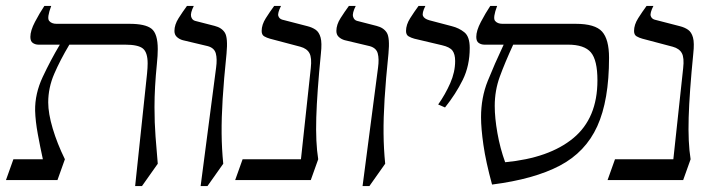

<svg xmlns="http://www.w3.org/2000/svg" viewBox="-30 -605 2385 645"><path d="M-10 0 15 -70H114Q105 -111 97 -154.5Q89 -198 88 -233Q87 -290 113.5 -346.5Q140 -403 171 -455H99Q89 -455 80.5 -460.5Q72 -466 72 -481Q72 -502 87.5 -531.5Q103 -561 119 -585H142Q127 -545 135 -535Q143 -525 160 -525H405Q458 -525 479 -508.5Q500 -492 500 -440Q500 -419 497 -390Q493 -350 491 -314.5Q489 -279 489 -245Q489 -193 492.5 -146.5Q496 -100 500 -55L447 20H424L464 -358Q465 -368 465.5 -376.5Q466 -385 466 -392Q466 -429 450 -442Q434 -455 390 -455H203Q172 -403 152 -356.5Q132 -310 132 -261Q132 -224 147 -173.5Q162 -123 188 -70L163 0Z M625 -535 691 -518Q715 -512 725.5 -495Q736 -478 731 -425Q722 -338 718 -273Q714 -208 714.5 -156.5Q715 -105 720 -55L667 20H644L696 -378Q700 -407 695 -425.5Q690 -444 668 -450L584 -470Q573 -473 564.5 -480.5Q556 -488 556 -501Q556 -522 570 -544Q584 -566 598 -585H621Q609 -561 612 -549.5Q615 -538 625 -535Z M918 -539 1003 -517Q1019 -513 1030.5 -505Q1042 -497 1047 -479Q1052 -461 1048 -425Q1035 -294 1032.5 -210Q1030 -126 1039 -70L1014 0H760L785 -70H981L1014 -376Q1018 -411 1009.5 -426.5Q1001 -442 979 -448L877 -475Q866 -478 857.5 -483Q849 -488 849 -501Q849 -522 863 -544Q877 -566 891 -585H914Q902 -561 905 -551.5Q908 -542 918 -539Z M1169 -535 1235 -518Q1259 -512 1269.5 -495Q1280 -478 1275 -425Q1266 -338 1262 -273Q1258 -208 1258.5 -156.5Q1259 -105 1264 -55L1211 20H1188L1240 -378Q1244 -407 1239 -425.5Q1234 -444 1212 -450L1128 -470Q1117 -473 1108.5 -480.5Q1100 -488 1100 -501Q1100 -522 1114 -544Q1128 -566 1142 -585H1165Q1153 -561 1156 -549.5Q1159 -538 1169 -535Z M1412 -537 1488 -517Q1512 -511 1530 -496.5Q1548 -482 1548 -444Q1548 -384 1524.5 -336.5Q1501 -289 1465 -244L1442 -254Q1466 -288 1482.5 -325.5Q1499 -363 1499 -400Q1499 -423 1490 -435Q1481 -447 1455 -453L1362 -475Q1351 -478 1342.5 -483Q1334 -488 1334 -501Q1334 -522 1348 -544Q1362 -566 1376 -585H1399Q1387 -561 1391 -551.5Q1395 -542 1412 -537Z M1977 -335Q1977 -403 1955 -429Q1933 -455 1878 -455H1694Q1666 -394 1649 -347.5Q1632 -301 1632 -249Q1632 -209 1641 -158Q1650 -107 1667 -60Q1815 -74 1896 -141Q1977 -208 1977 -335ZM1904 -525Q1969 -525 1992.5 -499Q2016 -473 2016 -411Q2016 -268 1976.5 -181Q1937 -94 1850.5 -48.5Q1764 -3 1623 15Q1602 -62 1594 -118Q1586 -174 1586 -211Q1586 -277 1608.5 -333Q1631 -389 1662 -455H1597Q1587 -455 1578.5 -460.5Q1570 -466 1570 -481Q1570 -502 1585.5 -531.5Q1601 -561 1617 -585H1640Q1625 -545 1633 -535Q1641 -525 1658 -525Z M2169 -539 2254 -517Q2270 -513 2281.5 -505Q2293 -497 2298 -479Q2303 -461 2299 -425Q2286 -294 2283.5 -210Q2281 -126 2290 -70L2265 0H2011L2036 -70H2232L2265 -376Q2269 -411 2260.5 -426.5Q2252 -442 2230 -448L2128 -475Q2117 -478 2108.5 -483Q2100 -488 2100 -501Q2100 -522 2114 -544Q2128 -566 2142 -585H2165Q2153 -561 2156 -551.5Q2159 -542 2169 -539Z"/></svg>

Font: Bona Nova
Style: Italic
Weight: 400
Italic angle: -4°
Designer: Mateusz Machalski
Foundry: Capitalics
Version: Version 4.001; ttfautohint (v1.8.3)